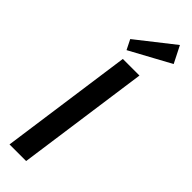

<svg xmlns="http://www.w3.org/2000/svg" viewBox="-317 -953 956 956"><g transform="rotate(45 161.0 -475.0)"><path d="M242 -700 144 0H27L125 -700ZM322 -861 107 -744 81 -796 277 -950Z"/></g></svg>

Font: Pathway Extreme Condensed SemiBold
Style: Italic
Weight: 600
Width: 3
Italic angle: -8°
Version: Version 1.001;gftools[0.9.26]